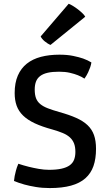

<svg xmlns="http://www.w3.org/2000/svg" viewBox="-20 -958 568 991"><path d="M52.2 -23.9Q53.2 -35.2 55.7 -49.3Q58.1 -61 62.3 -77.4Q66.4 -93.8 74.7 -112.8Q101.1 -104 128.4 -97.2Q151.9 -91.3 179.7 -86.4Q207.5 -81.5 232.9 -81.5Q271.5 -81.5 297.6 -87.4Q323.7 -93.3 339.6 -104.7Q355.5 -116.2 362.3 -133.5Q369.1 -150.9 369.1 -173.8Q369.1 -199.7 362.1 -217.8Q355 -235.8 340.6 -249Q326.2 -262.2 303.7 -271.5Q281.2 -280.8 250.5 -289.6Q196.8 -304.2 159.7 -321.5Q122.6 -338.9 99.4 -361.3Q76.2 -383.8 65.9 -412.4Q55.7 -440.9 55.7 -477.5Q55.7 -530.3 72 -567.9Q88.4 -605.5 118.4 -629.4Q148.4 -653.3 191.2 -664.6Q233.9 -675.8 286.6 -675.8Q327.1 -675.8 357.7 -669.4Q388.2 -663.1 409.2 -655.8Q433.6 -647 451.7 -635.7Q450.2 -624.5 445.8 -611.3Q441.9 -600.1 435.1 -585Q428.2 -569.8 416 -552.2Q401.4 -562 381.8 -569.8Q364.7 -576.7 340.6 -582.3Q316.4 -587.9 284.7 -587.9Q250 -587.9 226.3 -582.5Q202.6 -577.1 187.5 -565.7Q172.4 -554.2 165.8 -536.9Q159.2 -519.5 159.2 -495.6Q159.2 -468.8 166 -450.9Q172.9 -433.1 188 -420.7Q203.1 -408.2 227.3 -398.9Q251.5 -389.6 285.6 -379.9Q336.9 -365.7 373 -349.6Q409.2 -333.5 431.9 -312Q454.6 -290.5 465.1 -261Q475.6 -231.4 475.6 -189.9Q475.6 -138.7 462.4 -100.8Q449.2 -63 420.4 -37.6Q391.6 -12.2 346.2 0.2Q300.8 12.7 236.8 12.7Q198.7 12.7 165 7.1Q131.3 1.5 106.4 -5.4Q76.7 -13.7 52.2 -23.9ZM240.7 -726.1Q233.4 -729 225.3 -734.1Q217.3 -739.3 210.2 -745.1Q203.1 -751 197.8 -757.6Q192.4 -764.2 189.9 -770L334.5 -938.5Q343.3 -935.5 356.4 -927.5Q369.6 -919.4 382.6 -909.4Q395.5 -899.4 406 -889.2Q416.5 -878.9 419.9 -871.6L240.7 -726.1Z"/></svg>

Font: Basic
Style: Regular
Weight: 400
Designer: Magnus Gaarde
Foundry: Magnus Gaarde
Version: Version 1.003; ttfautohint (v1.1) -l 6 -r 16 -G 0 -x 16 -D l